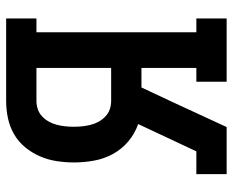

<svg xmlns="http://www.w3.org/2000/svg" viewBox="-88 -688 775 640"><g transform="rotate(-90 300.0 -367.5)"><path d="M40 0V-101H116L207 -295Q175 -306 149 -328Q123 -350 107 -379.5Q91 -409 85 -442.5Q79 -476 79 -509Q79 -538 83.5 -567Q88 -596 99.5 -622.5Q111 -649 129.5 -671.5Q148 -694 173 -708.5Q198 -723 226.5 -729Q255 -735 284 -735H559V-634H513V-101H559V0H348V-101H394V-284H329L282 -184L197 0ZM284 -385H394V-634H284Q270 -634 256.5 -629.5Q243 -625 232.5 -615Q222 -605 215 -592.5Q208 -580 204.5 -566Q201 -552 199.5 -538Q198 -524 198 -509Q198 -495 199.5 -481Q201 -467 204.5 -453Q208 -439 215 -426.5Q222 -414 232.5 -404Q243 -394 256.5 -389.5Q270 -385 284 -385Z"/></g></svg>

Font: Iosevka Etoile
Style: Bold
Weight: 700
Designer: Belleve Invis
Foundry: Belleve Invis
Version: Version 28.1.0; ttfautohint (v1.8.4)